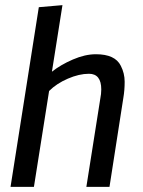

<svg xmlns="http://www.w3.org/2000/svg" viewBox="-20 -727 555 747"><path d="M374 -379Q374 -440 326 -440Q288 -440 244 -421Q200 -402 171 -373L112 0H21L131 -699L223 -707L182 -448Q216 -475 263.5 -495.5Q311 -516 353 -516Q428 -516 450 -471Q465 -442 465 -409Q465 -376 460 -347L406 0H316L370 -342Q374 -362 374 -379Z"/></svg>

Font: Rambla
Style: Italic
Weight: 400
Italic angle: -12°
Designer: Martin Sommaruga
Foundry: Martin Sommaruga
Version: Version 1.001